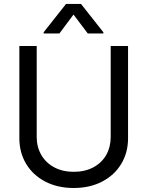

<svg xmlns="http://www.w3.org/2000/svg" viewBox="-20 -940 747 973"><path d="M628.9 -707H541V-246.1C541 -212.2 533.5 -182 518.6 -155.3C503.6 -128.6 481.9 -107.6 453.6 -92.3C425.3 -77 391.9 -69.3 353.5 -69.3C315.8 -69.3 282.7 -77 254.4 -92.3C226.1 -107.6 204.3 -128.6 189 -155.3C173.7 -182 166 -212.2 166 -246.1V-707H78.1V-239.3C78.1 -191.1 89.5 -147.9 112.3 -109.9C135.1 -71.8 167.3 -41.8 209 -20C250.7 1.8 298.8 12.7 353.5 12.7C408.2 12.7 456.4 1.8 498 -20C539.7 -41.8 571.9 -71.8 594.7 -109.9C617.5 -147.9 628.9 -191.1 628.9 -239.3ZM352.5 -866.2 424.8 -770.5H503.9V-776.4L390.6 -919.9H314.5L201.2 -776.4V-770.5H281.2Z"/></svg>

Font: Pretendard Variable
Style: Regular
Weight: 400
Designer: Base glyphs from Inter by Rasmus Andersson; Hangeul glyphs from Noto Sans CJK(Source Han Sans) by Jang Soo-young and Kan
Foundry: Kil Hyung-jin
Version: Version 1.309;Glyphs 3.2 (3225)